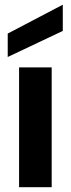

<svg xmlns="http://www.w3.org/2000/svg" viewBox="-20 -775 292 795"><path d="M59 0V-496H194V0ZM12 -539V-636L239 -755H240V-647Z"/></svg>

Font: DM Sans 28pt
Style: Bold
Weight: 700
Version: Version 4.004;gftools[0.9.30]